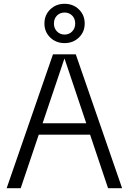

<svg xmlns="http://www.w3.org/2000/svg" viewBox="-20 -991 679 1011"><path d="M15 0 259 -705H379L623 0H549L320 -682H319L89 0ZM152 -282V-342H486V-282ZM320 -764Q275 -764 244.5 -793.5Q214 -823 214 -867Q214 -912 244.5 -941.5Q275 -971 320 -971Q365 -971 395.5 -941.5Q426 -912 426 -867Q426 -823 395.5 -793.5Q365 -764 320 -764ZM320 -809Q344 -809 360 -825.5Q376 -842 376 -867Q376 -893 360 -909Q344 -925 320 -925Q296 -925 280 -909Q264 -893 264 -867Q264 -842 280 -825.5Q296 -809 320 -809Z"/></svg>

Font: TikTok Sans 24pt Light
Style: Regular
Weight: 300
Version: Version 4.000